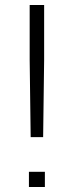

<svg xmlns="http://www.w3.org/2000/svg" viewBox="-20 -750 296 770"><path d="M96 0H160V-61H96ZM157 -730H99V-510L103 -200H153L157 -510Z"/></svg>

Font: Resamitz
Style: Regular
Weight: 500
Designer: gluk
Foundry: gluk
Version: Version 0.047